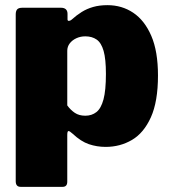

<svg xmlns="http://www.w3.org/2000/svg" viewBox="-20 -560 657 745"><path d="M216 -530Q242 -530 242 -506V-485Q242 -479 247 -479Q252 -479 257 -483Q277 -501 297 -513.5Q317 -526 341.5 -533Q366 -540 397 -540Q453 -540 497 -510.5Q541 -481 567 -421Q593 -361 593 -267Q593 -166 565.5 -105Q538 -44 492 -17Q446 10 390 10Q356 10 325 -0.5Q294 -11 262 -41Q250 -52 245.5 -51.5Q241 -51 241 -36V145Q241 165 223 165H60Q41 165 41 143V-504Q41 -517 46.5 -523.5Q52 -530 68 -530H216ZM241 -151Q254 -133 270.5 -122Q287 -111 311 -111Q336 -111 354 -125Q372 -139 381.5 -174Q391 -209 391 -273Q391 -331 382 -362.5Q373 -394 355 -406.5Q337 -419 311 -419Q292 -419 276 -411.5Q260 -404 250.5 -391.5Q241 -379 241 -363V-151Z"/></svg>

Font: Libre Franklin Black
Style: Regular
Weight: 900
Designer: Pablo Impallari, Rodrigo Fuenzalida, Nhung Nguyen
Foundry: Impallari Type
Version: Version 3.000